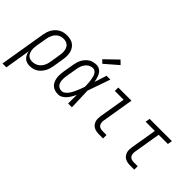

<svg xmlns="http://www.w3.org/2000/svg" viewBox="-97 -1371 2175 2175"><g transform="rotate(45 990.5 -283.5)"><path d="M-19 205 73 -348Q77 -372 84.5 -396Q92 -420 105 -442.5Q118 -465 136.5 -484Q155 -503 178 -515.5Q201 -528 226 -533Q251 -538 275 -538Q303 -538 330 -531.5Q357 -525 378 -509.5Q399 -494 412.5 -471.5Q426 -449 432 -423Q438 -397 437.5 -368.5Q437 -340 432 -312L411 -182Q407 -159 400 -135.5Q393 -112 380.5 -90Q368 -68 350.5 -48.5Q333 -29 311.5 -16Q290 -3 265.5 2.5Q241 8 217 8Q193 8 170.5 1Q148 -6 132 -22Q116 -38 106.5 -59.5Q97 -81 94 -104L43 205ZM203 -47Q221 -47 239.5 -51.5Q258 -56 274.5 -65.5Q291 -75 304.5 -89.5Q318 -104 327.5 -121Q337 -138 342.5 -155.5Q348 -173 351 -191L372 -321Q375 -340 376 -359.5Q377 -379 374 -397Q371 -415 363.5 -431.5Q356 -448 342.5 -460Q329 -472 311 -477.5Q293 -483 274 -483Q257 -483 238.5 -478.5Q220 -474 204 -464Q188 -454 175.5 -439.5Q163 -425 154.5 -408Q146 -391 140.5 -373.5Q135 -356 133 -339L112 -215Q109 -196 107.5 -176.5Q106 -157 108.5 -138.5Q111 -120 117.5 -102.5Q124 -85 136 -72Q148 -59 166 -53Q184 -47 203 -47Z M673 8Q647 8 621.5 1Q596 -6 577 -23Q558 -40 547.5 -63Q537 -86 532.5 -111.5Q528 -137 529.5 -164Q531 -191 535 -218L557 -348Q561 -371 567.5 -394Q574 -417 585.5 -439Q597 -461 614 -480.5Q631 -500 652 -513.5Q673 -527 697 -532.5Q721 -538 745 -538Q763 -538 780.5 -531.5Q798 -525 811 -513Q824 -501 833 -486Q842 -471 848 -454Q854 -437 858.5 -419.5Q863 -402 866 -384Q878 -420 889.5 -456.5Q901 -493 913 -530H974Q950 -462 927 -394Q904 -326 879 -258Q882 -194 884 -129.5Q886 -65 888 0H827Q827 -34 827.5 -68.5Q828 -103 828 -138Q816 -113 801.5 -88.5Q787 -64 768.5 -42.5Q750 -21 725 -6.5Q700 8 673 8ZM673 -47Q696 -47 716 -62.5Q736 -78 750 -97.5Q764 -117 774.5 -138Q785 -159 794.5 -181Q804 -203 812.5 -225Q821 -247 828 -269Q828 -285 827 -301Q826 -317 825 -332.5Q824 -348 822 -364Q820 -380 816.5 -395.5Q813 -411 808.5 -425.5Q804 -440 795.5 -453Q787 -466 774 -474.5Q761 -483 745 -483Q728 -483 711 -477.5Q694 -472 679.5 -461Q665 -450 654 -435.5Q643 -421 635.5 -405Q628 -389 623.5 -372Q619 -355 617 -339L595 -209Q592 -191 590.5 -172.5Q589 -154 590.5 -137Q592 -120 597 -103.5Q602 -87 612.5 -74Q623 -61 639 -54Q655 -47 673 -47ZM783 -592 746 -628 895 -772 940 -728Z M1322 0Q1301 0 1280.5 -3.5Q1260 -7 1242 -16.5Q1224 -26 1211.5 -41.5Q1199 -57 1192.5 -76Q1186 -95 1186 -116.5Q1186 -138 1189 -159L1242 -475H1101V-530H1312L1249 -150Q1246 -132 1248 -113.5Q1250 -95 1260 -81Q1270 -67 1287 -61Q1304 -55 1322 -55H1387V0Z M1822 0Q1801 0 1780.5 -3.5Q1760 -7 1742 -16.5Q1724 -26 1711.5 -41.5Q1699 -57 1692.5 -76Q1686 -95 1686 -116.5Q1686 -138 1689 -159L1742 -475H1594L1603 -530H1960L1951 -475H1803L1749 -150Q1746 -132 1748 -113.5Q1750 -95 1760 -81Q1770 -67 1787 -61Q1804 -55 1822 -55H1887V0Z"/></g></svg>

Font: Iosevka Slab Light
Style: Italic
Weight: 300
Italic angle: -9°
Monospace: yes
Designer: Belleve Invis
Foundry: Belleve Invis
Version: Version 11.1.1; ttfautohint (v1.8.3)